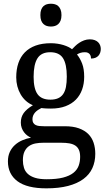

<svg xmlns="http://www.w3.org/2000/svg" viewBox="-20 -780 578 1040"><path d="M525.9 -515.1Q525.9 -504.4 522.7 -494.9Q519.5 -485.4 513.2 -478.3Q506.8 -471.2 496.8 -467Q486.8 -462.9 473.1 -462.9Q473.1 -468.8 471.7 -474.6Q470.2 -480.5 466.6 -485.6Q462.9 -490.7 456.5 -493.9Q450.2 -497.1 439.9 -497.1Q427.2 -497.1 417 -494.1Q406.7 -491.2 397 -484.9Q414.1 -463.9 425 -435.3Q436 -406.7 436 -363.8Q436 -326.7 424.8 -295.2Q413.6 -263.7 391.4 -240.7Q369.1 -217.8 335.2 -204.8Q301.3 -191.9 255.9 -191.9Q250 -191.9 242.7 -192.1Q235.4 -192.4 228 -192.6Q220.7 -192.9 214.4 -193.6Q208 -194.3 204.1 -194.8Q194.3 -189.9 185.5 -184.1Q176.8 -178.2 170.2 -170.9Q163.6 -163.6 159.7 -154.3Q155.8 -145 155.8 -133.8Q155.8 -121.6 160.4 -114.3Q165 -106.9 173.3 -102.8Q181.6 -98.6 193.1 -97.4Q204.6 -96.2 217.8 -96.2H331.1Q376 -96.2 407.2 -85Q438.5 -73.7 458.3 -54Q478 -34.2 487.1 -6.6Q496.1 21 496.1 53.2Q496.1 96.2 480.2 130.9Q464.4 165.5 431.6 189.7Q398.9 213.9 348.9 227.1Q298.8 240.2 231 240.2Q126.5 240.2 74.7 201.7Q22.9 163.1 22.9 94.2Q22.9 64.9 33.2 43Q43.5 21 60.8 5.4Q78.1 -10.3 100.6 -20Q123 -29.8 147.9 -34.2Q137.7 -38.6 127.9 -45.9Q118.2 -53.2 110.4 -63.5Q102.5 -73.7 97.7 -86.9Q92.8 -100.1 92.8 -116.2Q92.8 -146 108.4 -167.7Q124 -189.5 158.2 -210Q136.7 -218.8 119.9 -234.1Q103 -249.5 91.6 -269.3Q80.1 -289.1 74 -312.5Q67.9 -335.9 67.9 -360.8Q67.9 -404.3 79.6 -438.5Q91.3 -472.7 114.7 -496.6Q138.2 -520.5 173.3 -533.2Q208.5 -545.9 255.9 -545.9Q273.9 -545.9 291.5 -543.2Q309.1 -540.5 324 -535.9Q338.9 -531.2 350.8 -525.4Q362.8 -519.5 370.1 -513.2Q377.4 -521 387.2 -530.5Q397 -540 409.2 -548.1Q421.4 -556.2 435.8 -561.5Q450.2 -566.9 466.8 -566.9Q481.9 -566.9 492.9 -562.7Q503.9 -558.6 511.2 -551.5Q518.6 -544.4 522.2 -534.9Q525.9 -525.4 525.9 -515.1ZM104 87.9Q104 109.9 109.9 128.9Q115.7 147.9 130.4 161.6Q145 175.3 169.9 183.1Q194.8 190.9 232.9 190.9Q286.6 190.9 321.5 181.9Q356.4 172.9 377 156.7Q397.5 140.6 405.8 118.4Q414.1 96.2 414.1 69.8Q414.1 46.9 407.5 32Q400.9 17.1 387.9 8.5Q375 0 356 -3.4Q336.9 -6.8 312 -6.8H213.9Q192.9 -6.8 173.1 -3.2Q153.3 0.5 137.9 10.7Q122.6 21 113.3 39.6Q104 58.1 104 87.9ZM162.1 -363.8Q162.1 -299.8 183.3 -270Q204.6 -240.2 252.9 -240.2Q277.3 -240.2 294.2 -247.6Q311 -254.9 321.8 -270Q332.5 -285.2 337.2 -308.8Q341.8 -332.5 341.8 -365.2Q341.8 -432.6 321.3 -464.8Q300.8 -497.1 252 -497.1Q203.6 -497.1 182.9 -464.1Q162.1 -431.2 162.1 -363.8ZM198.7 -698.2Q198.7 -715.8 203.1 -727.5Q207.5 -739.3 215.3 -746.6Q223.1 -753.9 233.4 -756.8Q243.7 -759.8 255.9 -759.8Q267.6 -759.8 277.8 -756.8Q288.1 -753.9 295.9 -746.6Q303.7 -739.3 308.3 -727.5Q313 -715.8 313 -698.2Q313 -680.7 308.3 -668.9Q303.7 -657.2 295.9 -649.9Q288.1 -642.6 277.8 -639.4Q267.6 -636.2 255.9 -636.2Q243.7 -636.2 233.4 -639.4Q223.1 -642.6 215.3 -649.9Q207.5 -657.2 203.1 -668.9Q198.7 -680.7 198.7 -698.2Z"/></svg>

Font: Droid-TTFautohint Serif
Style: Regular
Weight: 400
Foundry: Ascender Corporation
Version: Version 1.00; ttfautohint (v1.00rc1.4-1a1c-dirty) -l 8 -r 50